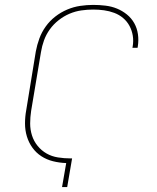

<svg xmlns="http://www.w3.org/2000/svg" viewBox="-20 -763 640 783"><path d="M233 0 250 -98Q222 -99 196 -105.5Q170 -112 148.5 -126Q127 -140 112 -161Q97 -182 89.5 -207Q82 -232 82 -259.5Q82 -287 87 -314L126 -553Q131 -580 140.5 -606Q150 -632 166.5 -655Q183 -678 205.5 -695.5Q228 -713 254 -724Q280 -735 307 -739Q334 -743 360 -743Q385 -743 410 -740Q435 -737 457 -728Q479 -719 497.5 -704Q516 -689 527.5 -668.5Q539 -648 542.5 -623.5Q546 -599 542 -574Q542 -573 541.5 -571Q541 -569 541 -568H520Q520 -569 520.5 -570.5Q521 -572 521 -573Q525 -596 521.5 -617.5Q518 -639 508 -657.5Q498 -676 482 -689.5Q466 -703 446 -710.5Q426 -718 404.5 -721Q383 -724 360 -724Q336 -724 311.5 -720.5Q287 -717 263.5 -707Q240 -697 219 -680.5Q198 -664 183 -643Q168 -622 159.5 -598.5Q151 -575 147 -550L107 -311Q103 -285 103 -259.5Q103 -234 110.5 -210.5Q118 -187 133.5 -168Q149 -149 170 -137Q191 -125 216.5 -121Q242 -117 268 -117Q269 -117 270.5 -117Q272 -117 274 -117L254 0Z"/></svg>

Font: Iosevka Curly ThExObl
Style: Regular
Weight: 100
Width: 7
Italic angle: -9°
Monospace: yes
Designer: Belleve Invis
Foundry: Belleve Invis
Version: Version 11.1.0; ttfautohint (v1.8.3)